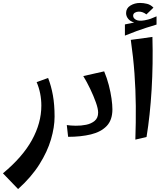

<svg xmlns="http://www.w3.org/2000/svg" viewBox="-100 -930 1128 1305"><path d="M23 355 -80 248Q53 138 117 22Q181 -94 181 -212Q181 -297 149 -372L227 -400Q248 -346 259.5 -282.5Q271 -219 271 -137Q271 -66 246.5 17.5Q222 101 167.5 187.5Q113 274 23 355Z M363 0 354 -80Q379 -76 415 -75.5Q451 -75 485.5 -82Q520 -89 543.5 -108.5Q567 -128 567 -165Q567 -191 551.5 -234.5Q536 -278 513 -326Q490 -374 466 -413L608 -445Q627 -400 639.5 -351.5Q652 -303 658 -260Q664 -217 664 -187Q664 -114 625 -73.5Q586 -33 518 -16.5Q450 0 363 0Z M820 19Q824 -99 823 -209.5Q822 -320 814 -430.5Q806 -541 789 -659L936 -679Q941 -496 930.5 -320.5Q920 -145 896 1ZM749 -688V-764Q784 -771 812 -777Q785 -785 771 -802.5Q757 -820 757 -841Q757 -874 786 -892Q815 -910 852 -910Q875 -910 899.5 -904Q924 -898 943 -878L895 -832Q871 -851 844 -851Q829 -851 817 -844Q805 -837 805 -823Q805 -806 824.5 -795.5Q844 -785 883 -792Q909 -797 924 -802.5Q939 -808 964 -819V-763Q924 -751 893 -741Q862 -731 829 -719Q796 -707 749 -688Z"/></svg>

Font: Marhey
Style: Regular
Weight: 400
Designer: Nur Syamsi & Bustanul Arifin
Foundry: Namelatype
Version: Version 1.000; ttfautohint (v1.8.4.7-5d5b)